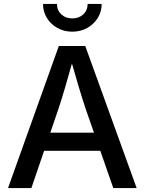

<svg xmlns="http://www.w3.org/2000/svg" viewBox="-20 -963 741 983"><path d="M21 0 281.2 -727.5H416.5L679.7 0H560.1L418.5 -405.8Q401.9 -456.1 382.1 -521.7Q362.3 -587.4 335.9 -680.7H360.4Q334.5 -586.9 314.9 -520.5Q295.4 -454.1 279.3 -405.8L140.6 0ZM163.1 -190.9V-283.7H538.1V-190.9ZM350.1 -800.8Q308.1 -800.8 274.2 -819.6Q240.2 -838.4 220.2 -870.8Q200.2 -903.3 200.2 -942.9H271.5Q271.5 -910.6 293.7 -889.6Q315.9 -868.7 350.1 -868.7Q384.3 -868.7 406.5 -889.6Q428.7 -910.6 428.7 -942.9H500.5Q500.5 -903.3 480.5 -871.1Q460.4 -838.9 426.5 -819.8Q392.6 -800.8 350.1 -800.8Z"/></svg>

Font: Inter 18pt Medium
Style: Regular
Weight: 500
Designer: Rasmus Andersson
Foundry: rsms
Version: Version 4.001;git-66647c0bb